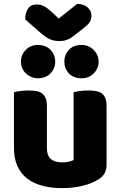

<svg xmlns="http://www.w3.org/2000/svg" viewBox="-20 -955 622 991"><path d="M52 -479Q62 -482 83.5 -485Q105 -488 128 -488Q150 -488 167.5 -485Q185 -482 197 -473Q209 -464 215.5 -448.5Q222 -433 222 -408V-193Q222 -152 242 -134.5Q262 -117 300 -117Q323 -117 337.5 -121Q352 -125 360 -129V-479Q370 -482 391.5 -485Q413 -488 436 -488Q458 -488 475.5 -485Q493 -482 505 -473Q517 -464 523.5 -448.5Q530 -433 530 -408V-104Q530 -54 488 -29Q453 -7 404.5 4.5Q356 16 299 16Q245 16 199.5 4Q154 -8 121 -33Q88 -58 70 -97.5Q52 -137 52 -193ZM283 -859 378 -935Q411 -935 431.5 -917.5Q452 -900 452 -874Q452 -854 442.5 -840Q433 -826 406 -805L351 -763Q339 -754 323 -748.5Q307 -743 287 -743Q260 -743 238.5 -752Q217 -761 191 -784L110 -855Q110 -889 124.5 -910.5Q139 -932 170 -932Q190 -932 207.5 -923Q225 -914 257 -884ZM312 -637Q312 -672 335.5 -697.5Q359 -723 401 -723Q420 -723 436 -716Q452 -709 464 -697Q476 -685 482.5 -669.5Q489 -654 489 -637Q489 -602 464 -576.5Q439 -551 401 -551Q359 -551 335.5 -576.5Q312 -602 312 -637ZM88 -637Q88 -672 113 -697.5Q138 -723 175 -723Q217 -723 241 -697.5Q265 -672 265 -637Q265 -602 241 -576.5Q217 -551 175 -551Q157 -551 141 -558Q125 -565 113 -576.5Q101 -588 94.5 -603.5Q88 -619 88 -637Z"/></svg>

Font: Baloo Bhaijaan
Style: Regular
Weight: 400
Designer: Devika Bhansali and Ek Type
Foundry: Ek Type
Version: Version 1.443;PS 1.000;hotconv 16.6.51;makeotf.lib2.5.65220;